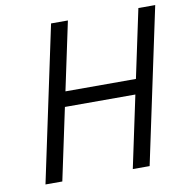

<svg xmlns="http://www.w3.org/2000/svg" viewBox="-80 -788 846 866"><g transform="rotate(-10 343.5 -355.5)"><path d="M210 -710.9H287.1L220.7 -397.9H543.5L609.9 -710.9H687L536.1 0H459L528.8 -329.1H206.1L136.2 0H59.1Z"/></g></svg>

Font: Tuffy
Style: Italic
Weight: 400
Italic angle: -12°
Designer: Thatcher Ulrich, Karoly Barta and Michael Everson
Version: Version 001.271